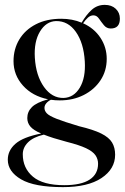

<svg xmlns="http://www.w3.org/2000/svg" viewBox="-20 -522 512 788"><path d="M304.5 -4Q363.5 10 395.5 26Q427.5 42 440 63Q452.5 84 452.5 113Q452.5 171.5 396.5 208.8Q340.5 246 238.5 246Q121 246 66.5 214Q12 182 12 133.5Q12 95.5 43.5 68Q75 40.5 149 26Q117.5 12.5 104.8 -2.5Q92 -17.5 92 -37.5Q92 -63.5 111 -82.5Q130 -101.5 177.5 -114.5Q113 -127.5 74.2 -170.8Q35.5 -214 35.5 -271Q35.5 -320.5 59.2 -360Q83 -399.5 127 -422.2Q171 -445 231.5 -445Q277 -445 315 -429Q334 -461.5 356.5 -481.8Q379 -502 410 -502Q438 -502 455 -486Q472 -470 472 -445.5Q472 -405 434.5 -405Q417.5 -405 406.5 -418.5Q395.5 -432 386.2 -445.5Q377 -459 363.5 -459Q351.5 -459 341.2 -450Q331 -441 321 -426.5Q366.5 -406 392.2 -367Q418 -328 418 -280.5Q418 -231 392.5 -192.5Q367 -154 323.5 -132Q280 -110 225.5 -110Q207 -110 189 -112.5Q177.5 -107 170 -98.2Q162.5 -89.5 162.5 -79Q162.5 -67 172.2 -56.8Q182 -46.5 212.2 -34.5Q242.5 -22.5 304.5 -4ZM209.5 -435.5Q169 -434 144 -392.5Q119 -351 123 -285Q127.5 -211.5 160.5 -165.2Q193.5 -119 241 -120Q283 -121.5 307.5 -162.2Q332 -203 328 -270Q323.5 -345.5 291.5 -391Q259.5 -436.5 209.5 -435.5ZM73.5 111Q73.5 168 115 203Q156.5 238 243.5 238Q313 238 347.8 215.2Q382.5 192.5 382.5 150Q382.5 131 371.8 115.2Q361 99.5 333 86.2Q305 73 253.5 60Q223.5 52 200.5 44.8Q177.5 37.5 160 30.5Q117 40.5 95.2 62Q73.5 83.5 73.5 111Z"/></svg>

Font: Fraunces 144pt S000
Style: Regular
Weight: 400
Version: Version 1.000; ttfautohint (v1.8.3)